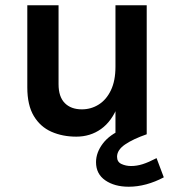

<svg xmlns="http://www.w3.org/2000/svg" viewBox="-20 -507 667 725"><path d="M416 -487H534V0H416ZM83.1 -487H201.1V-189Q201.1 -141.7 224.5 -117.9Q247.9 -94.1 289 -94.1Q324 -94.1 352.8 -112.3Q381.7 -130.4 398.8 -166.2Q416 -202 416 -255H447.9Q447.9 -166 425 -107.4Q402.2 -48.8 361.6 -19.9Q321.1 9 268 9Q216.2 9 174.2 -9.5Q132.2 -28.1 107.7 -68.9Q83.1 -109.8 83.1 -177ZM598.5 162.6Q566.2 179.8 532.5 189Q498.7 198.1 466 198.1Q412.6 198.1 377.6 174Q342.6 149.9 342.6 105.3Q342.6 69.2 368.2 35.2Q393.9 1.1 444 -19.5L534 0Q482.4 17.9 452.2 38.6Q422 59.4 422 85Q422 104.5 438.6 112.2Q455.1 119.9 475 119.9Q496.5 119.9 518.7 112.9Q540.9 105.9 571.2 90.1Z"/></svg>

Font: Karla
Style: Regular
Weight: 400
Designer: Jonathan Pinhorn
Version: Version 2.004;gftools[0.9.33]